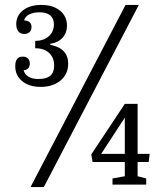

<svg xmlns="http://www.w3.org/2000/svg" viewBox="-20 -750 663 780"><path d="M104 10 490 -730H544L158 10ZM487 -34V-92H356L351 -123L487 -328H539V-125H588L584 -92H539V-34L574 -25V0H437V-25ZM487 -272 391 -125H487ZM252 -646Q252 -616 234 -596.5Q216 -577 184 -572V-568Q257 -554 257 -491Q257 -449 226 -423Q195 -397 145 -397Q99 -397 70.5 -420Q42 -443 42 -481Q42 -501 49.5 -510.5Q57 -520 73 -520Q86 -520 93.5 -512.5Q101 -505 101 -492Q101 -479 94 -472Q87 -465 76 -465Q80 -448 95.5 -438.5Q111 -429 137 -429Q169 -429 184.5 -442.5Q200 -456 200 -484Q200 -516 179.5 -535Q159 -554 123 -554V-584Q157 -584 178 -602.5Q199 -621 199 -651Q199 -675 184 -687.5Q169 -700 140 -700Q115 -700 98 -691Q81 -682 78 -667Q92 -667 100 -660Q108 -653 108 -640Q108 -627 100 -619.5Q92 -612 79 -612Q63 -612 54.5 -622.5Q46 -633 46 -652Q46 -687 74 -708.5Q102 -730 148 -730Q195 -730 223.5 -707Q252 -684 252 -646Z"/></svg>

Font: Domine
Style: Regular
Weight: 400
Designer: Pablo Impallari, Rodrigo Fuenzalida, Brenda Gallo
Foundry: Pablo Impallari, Rodrigo Fuenzalida, Brenda Gallo
Version: Version 2.000;September 19, 2022;FontCreator 14.0.0.2877 64-